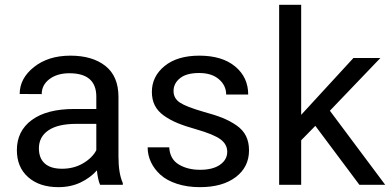

<svg xmlns="http://www.w3.org/2000/svg" viewBox="-20 -770 1628 800"><path d="M223.1 9.8Q144.5 9.8 97.4 -31.7Q50.3 -73.2 50.3 -144.5Q50.3 -224.1 112.5 -270Q174.8 -315.9 289.1 -315.9H381.3V-367.2Q381.3 -464.8 269 -464.8Q218.3 -464.8 186 -440.4Q153.8 -416 153.8 -377.9L62 -378.4Q62 -443.4 121.6 -490.7Q181.2 -538.1 273.4 -538.1Q365.2 -538.1 419.4 -495.1Q473.6 -452.1 473.6 -366.2V-118.2Q473.6 -46.9 491.7 -7.3V0H397Q387.7 -21.5 383.8 -60.1Q356 -28.8 315.2 -9.5Q274.4 9.8 223.1 9.8ZM142.1 -151.9Q142.1 -110.8 166.5 -88.9Q190.9 -66.9 238.3 -66.9Q287.6 -66.9 325.9 -89.4Q364.3 -111.8 381.3 -144V-253.9H297.9Q221.2 -253.9 181.6 -226.8Q142.1 -199.7 142.1 -151.9Z M926.8 -137.7Q926.8 -168.9 898.4 -189.7Q870.1 -210.4 798.3 -231Q751.5 -244.1 720 -257.1Q688.5 -270 662.8 -288.3Q637.2 -306.6 625 -330.8Q612.8 -355 612.8 -387.2Q612.8 -451.7 665.8 -494.9Q718.8 -538.1 810.5 -538.1Q905.8 -538.1 960 -492.9Q1014.2 -447.8 1014.2 -376H922.4Q922.4 -413.6 892.3 -439.7Q862.3 -465.8 809.6 -465.8Q756.8 -465.8 730 -444.1Q703.1 -422.4 703.1 -390.6Q703.1 -360.4 729.2 -342.8Q755.4 -325.2 828.1 -304.2Q875.5 -291.5 907 -278.8Q938.5 -266.1 965.3 -247.6Q992.2 -229 1004.9 -203.4Q1017.6 -177.7 1017.6 -143.6Q1017.6 -74.2 962.4 -32.2Q907.2 9.8 813 9.8Q759.8 9.8 717.3 -4.2Q674.8 -18.1 648.7 -41.7Q622.6 -65.4 608.9 -94.7Q595.2 -124 595.2 -156.2H685.1Q688 -106.9 724.9 -84.7Q761.7 -62.5 813.5 -62.5Q866.7 -62.5 896.7 -83.5Q926.8 -104.5 926.8 -137.7Z M1143.1 0V-750H1234.9V-291.5L1452.6 -528.3H1564.9L1354.5 -308.6L1585 0H1477.5L1293.9 -245.6L1234.9 -185.5V0Z"/></svg>

Font: Bert Sans Medium
Style: Regular
Weight: 500
Designer: Christian Robertson, Adam Twardoch, & Cristiano Sobral
Foundry: Google
Version: Version 12.135;January 10, 2020;FontCreator 12.0.0.2547 64-b